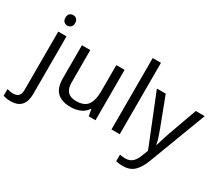

<svg xmlns="http://www.w3.org/2000/svg" viewBox="-219 -1145 2026 1770"><g transform="rotate(30 794.5 -260.0)"><path d="M78 -681Q78 -710 93 -723.5Q108 -737 130 -737Q150 -737 165.5 -723.5Q181 -710 181 -681Q181 -653 165.5 -639Q150 -625 130 -625Q108 -625 93 -639Q78 -653 78 -681ZM22 240Q-3 240 -22 236.5Q-41 233 -55 228V157Q-40 161 -24 164Q-8 167 11 167Q43 167 64 149.5Q85 132 85 83V-536H173V80Q173 155 137 197.5Q101 240 22 240Z M791 -536V0H719L706 -71H702Q676 -29 630 -9.5Q584 10 532 10Q435 10 386 -36.5Q337 -83 337 -185V-536H426V-191Q426 -63 545 -63Q634 -63 668.5 -113Q703 -163 703 -257V-536Z M1049 0H961V-760H1049Z M1135 -536H1229L1345 -231Q1360 -191 1372 -154.5Q1384 -118 1390 -85H1394Q1400 -110 1413 -150.5Q1426 -191 1440 -232L1549 -536H1644L1413 74Q1385 150 1340.5 195Q1296 240 1218 240Q1194 240 1176 237.5Q1158 235 1145 232V162Q1156 164 1171.5 166Q1187 168 1204 168Q1250 168 1278.5 142Q1307 116 1323 73L1351 2Z"/></g></svg>

Font: Noto Sans Tifinagh Rhissa Ixa
Style: Regular
Weight: 400
Designer: JamraPatel
Foundry: JamraPatel LLC
Version: Version 2.006; ttfautohint (v1.8.4.7-5d5b)